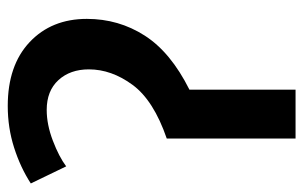

<svg xmlns="http://www.w3.org/2000/svg" viewBox="-160 -604 764 483"><g transform="rotate(-90 221.5 -362.0)"><path d="M197 -724Q142 -724 92 -708Q42 -692 2 -666L45 -577Q69 -595 109.5 -610.5Q150 -626 187 -626Q235 -626 262 -596.5Q289 -567 289 -520Q289 -463 250 -410Q211 -357 115 -324V0H238V-267Q332 -314 374 -379.5Q416 -445 416 -525Q416 -614 357.5 -669Q299 -724 197 -724Z"/></g></svg>

Font: Noto Sans Display Medium
Style: Regular
Weight: 500
Designer: Monotype Design Team
Foundry: Monotype Imaging Inc.
Version: Version 1.900